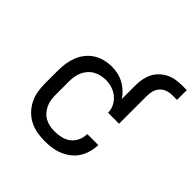

<svg xmlns="http://www.w3.org/2000/svg" viewBox="-193 -870 1026 1026"><g transform="rotate(45 320.5 -357.0)"><path d="M298 8Q268 8 239 3Q210 -2 184 -15Q158 -28 137 -49.5Q116 -71 103 -97Q90 -123 85 -152Q80 -181 80 -210V-310Q80 -337 84 -364Q88 -391 98 -416.5Q108 -442 125 -463.5Q142 -485 164.5 -499.5Q187 -514 214 -521Q241 -528 268 -528Q292 -528 315.5 -523Q339 -518 360 -506.5Q381 -495 398.5 -479Q416 -463 429 -443V-549Q429 -572 433.5 -595Q438 -618 448.5 -639Q459 -660 476 -676.5Q493 -693 514 -703.5Q535 -714 558 -718Q581 -722 605 -722H641V-648H605Q585 -648 566.5 -641.5Q548 -635 535 -620.5Q522 -606 517 -587Q512 -568 512 -549V-339H429Q429 -364 417.5 -386.5Q406 -409 387 -424.5Q368 -440 344.5 -447.5Q321 -455 296 -455Q278 -455 259.5 -450.5Q241 -446 225 -437Q209 -428 196.5 -413.5Q184 -399 176.5 -382.5Q169 -366 166 -347.5Q163 -329 163 -310V-210Q163 -191 165.5 -172.5Q168 -154 176 -137Q184 -120 196.5 -105.5Q209 -91 225.5 -82Q242 -73 260.5 -69.5Q279 -66 298 -66Q322 -66 347 -72Q372 -78 391 -93Q410 -108 420.5 -131.5Q431 -155 431 -180H514Q514 -153 506.5 -126.5Q499 -100 485 -77.5Q471 -55 449.5 -38Q428 -21 403 -10.5Q378 0 351.5 4Q325 8 298 8Z"/></g></svg>

Font: Iosevka Fixed Extended
Style: Regular
Weight: 400
Width: 7
Monospace: yes
Designer: Belleve Invis
Foundry: Belleve Invis
Version: Version 24.1.1; ttfautohint (v1.8.4)